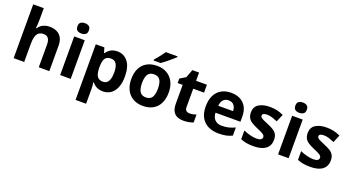

<svg xmlns="http://www.w3.org/2000/svg" viewBox="-61 -1537 4660 2549"><g transform="rotate(20 2269.0 -263.0)"><path d="M227 -605Q227 -565 224.5 -528Q222 -491 220 -476H228Q246 -504 270 -521.5Q294 -539 323.5 -547.5Q353 -556 386 -556Q445 -556 489 -535Q533 -514 557.5 -470Q582 -426 582 -356V0H433V-319Q433 -378 411.5 -407.5Q390 -437 345 -437Q300 -437 274.5 -416Q249 -395 238 -355Q227 -315 227 -257V0H78V-760H227Z M884 -546V0H735V-546ZM810 -760Q843 -760 867 -744.5Q891 -729 891 -687Q891 -646 867 -630Q843 -614 810 -614Q776 -614 752.5 -630Q729 -646 729 -687Q729 -729 752.5 -744.5Q776 -760 810 -760Z M1344 -556Q1436 -556 1493 -484.5Q1550 -413 1550 -274Q1550 -181 1523 -117.5Q1496 -54 1449 -22Q1402 10 1340 10Q1301 10 1272.5 0Q1244 -10 1224 -26Q1204 -42 1189 -60H1181Q1185 -41 1187 -20.5Q1189 0 1189 20V240H1040V-546H1161L1182 -475H1189Q1204 -497 1225 -515.5Q1246 -534 1275.5 -545Q1305 -556 1344 -556ZM1296 -437Q1257 -437 1234 -421Q1211 -405 1200.5 -372.5Q1190 -340 1189 -291V-275Q1189 -222 1199 -185.5Q1209 -149 1233 -130Q1257 -111 1298 -111Q1332 -111 1354 -130Q1376 -149 1387 -186Q1398 -223 1398 -276Q1398 -356 1373.5 -396.5Q1349 -437 1296 -437Z M2169 -274Q2169 -206 2150.5 -153Q2132 -100 2097.5 -63.5Q2063 -27 2014 -8.5Q1965 10 1903 10Q1846 10 1797.5 -8.5Q1749 -27 1714 -63.5Q1679 -100 1659.5 -153Q1640 -206 1640 -274Q1640 -365 1672 -427.5Q1704 -490 1764 -523Q1824 -556 1906 -556Q1983 -556 2042 -523Q2101 -490 2135 -427.5Q2169 -365 2169 -274ZM1792 -274Q1792 -220 1803.5 -183.5Q1815 -147 1840 -128.5Q1865 -110 1905 -110Q1945 -110 1969.5 -128.5Q1994 -147 2005.5 -183.5Q2017 -220 2017 -274Q2017 -328 2005.5 -364Q1994 -400 1969 -418Q1944 -436 1904 -436Q1845 -436 1818.5 -395.5Q1792 -355 1792 -274ZM2116 -756Q2102 -742 2079 -722Q2056 -702 2029.5 -680Q2003 -658 1977.5 -638.5Q1952 -619 1933 -606H1834V-619Q1850 -638 1871.5 -663.5Q1893 -689 1914 -716.5Q1935 -744 1949 -766H2116Z M2522 -109Q2547 -109 2570 -114Q2593 -119 2616 -126V-15Q2592 -5 2556.5 2.5Q2521 10 2479 10Q2430 10 2391.5 -6Q2353 -22 2330.5 -61.5Q2308 -101 2308 -171V-434H2237V-497L2319 -547L2362 -662H2457V-546H2610V-434H2457V-171Q2457 -140 2475 -124.5Q2493 -109 2522 -109Z M2951 -556Q3027 -556 3081.5 -527Q3136 -498 3166 -443Q3196 -388 3196 -308V-236H2844Q2846 -173 2881.5 -137Q2917 -101 2980 -101Q3033 -101 3076 -111.5Q3119 -122 3165 -144V-29Q3125 -9 3080.5 0.5Q3036 10 2973 10Q2891 10 2828 -20.5Q2765 -51 2729 -113Q2693 -175 2693 -269Q2693 -365 2725.5 -428.5Q2758 -492 2816 -524Q2874 -556 2951 -556ZM2952 -450Q2909 -450 2880.5 -422Q2852 -394 2847 -335H3056Q3056 -368 3044.5 -394Q3033 -420 3010 -435Q2987 -450 2952 -450Z M3698 -162Q3698 -107 3672 -68.5Q3646 -30 3594 -10Q3542 10 3465 10Q3408 10 3367 2.5Q3326 -5 3285 -22V-145Q3329 -125 3380 -112Q3431 -99 3470 -99Q3514 -99 3532.5 -112Q3551 -125 3551 -146Q3551 -160 3543.5 -171Q3536 -182 3511 -196Q3486 -210 3433 -232Q3382 -254 3349 -275.5Q3316 -297 3300 -327.5Q3284 -358 3284 -404Q3284 -480 3343 -518Q3402 -556 3500 -556Q3551 -556 3597 -546Q3643 -536 3692 -513L3647 -406Q3607 -423 3571 -434.5Q3535 -446 3498 -446Q3465 -446 3448.5 -437Q3432 -428 3432 -410Q3432 -397 3440.5 -386.5Q3449 -376 3473.5 -364Q3498 -352 3546 -332Q3593 -313 3627 -292.5Q3661 -272 3679.5 -241.5Q3698 -211 3698 -162Z M3963 -546V0H3814V-546ZM3889 -760Q3922 -760 3946 -744.5Q3970 -729 3970 -687Q3970 -646 3946 -630Q3922 -614 3889 -614Q3855 -614 3831.5 -630Q3808 -646 3808 -687Q3808 -729 3831.5 -744.5Q3855 -760 3889 -760Z M4500 -162Q4500 -107 4474 -68.5Q4448 -30 4396 -10Q4344 10 4267 10Q4210 10 4169 2.5Q4128 -5 4087 -22V-145Q4131 -125 4182 -112Q4233 -99 4272 -99Q4316 -99 4334.5 -112Q4353 -125 4353 -146Q4353 -160 4345.5 -171Q4338 -182 4313 -196Q4288 -210 4235 -232Q4184 -254 4151 -275.5Q4118 -297 4102 -327.5Q4086 -358 4086 -404Q4086 -480 4145 -518Q4204 -556 4302 -556Q4353 -556 4399 -546Q4445 -536 4494 -513L4449 -406Q4409 -423 4373 -434.5Q4337 -446 4300 -446Q4267 -446 4250.5 -437Q4234 -428 4234 -410Q4234 -397 4242.5 -386.5Q4251 -376 4275.5 -364Q4300 -352 4348 -332Q4395 -313 4429 -292.5Q4463 -272 4481.5 -241.5Q4500 -211 4500 -162Z"/></g></svg>

Font: Noto Sans Thai
Style: Bold
Weight: 700
Designer: Monotype Design Team
Foundry: Monotype Imaging Inc.
Version: Version 2.001